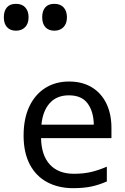

<svg xmlns="http://www.w3.org/2000/svg" viewBox="-68 -971 652 1001"><path d="M292 -546Q361 -546 410.5 -516Q460 -486 486.5 -431.5Q513 -377 513 -304V-251H146Q148 -160 192.5 -112.5Q237 -65 317 -65Q368 -65 407.5 -74.5Q447 -84 489 -102V-25Q448 -7 408 1.5Q368 10 313 10Q237 10 178.5 -21Q120 -52 87.5 -113.5Q55 -175 55 -264Q55 -352 84.5 -415Q114 -478 167.5 -512Q221 -546 292 -546ZM291 -474Q228 -474 191.5 -433.5Q155 -393 148 -321H421Q420 -389 389 -431.5Q358 -474 291 -474ZM215 -811Q186 -811 169 -829Q152 -847 152 -881Q152 -914 168 -932.5Q184 -951 215 -951Q247 -951 264 -932Q281 -913 281 -881Q281 -848 263 -829.5Q245 -811 215 -811ZM15 -811Q-14 -811 -31 -829Q-48 -847 -48 -881Q-48 -914 -32 -932.5Q-16 -951 15 -951Q47 -951 64 -932Q81 -913 81 -881Q81 -848 63 -829.5Q45 -811 15 -811Z"/></svg>

Font: Noto Sans Tifinagh Ghat
Style: Regular
Weight: 400
Designer: JamraPatel
Foundry: JamraPatel LLC
Version: Version 2.006; ttfautohint (v1.8.4.7-5d5b)